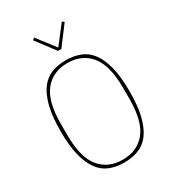

<svg xmlns="http://www.w3.org/2000/svg" viewBox="-221 -1045 1056 1175"><g transform="rotate(-30 307.0 -457.5)"><path d="M307 12Q251 12 206 -5.5Q161 -23 129.5 -65Q98 -107 80.5 -176Q63 -245 63 -349Q63 -452 80.5 -521.5Q98 -591 129.5 -633Q161 -675 206 -692.5Q251 -710 307 -710Q362 -710 407.5 -692.5Q453 -675 484.5 -633Q516 -591 533.5 -521.5Q551 -452 551 -349Q551 -245 533.5 -176Q516 -107 484.5 -65Q453 -23 407.5 -5.5Q362 12 307 12ZM307 -8Q410 -8 468.5 -80Q527 -152 527 -310V-388Q527 -546 468.5 -618Q410 -690 307 -690Q204 -690 145.5 -618Q87 -546 87 -388V-310Q87 -152 145.5 -80Q204 -8 307 -8ZM295 -783 195 -916 209 -927 307 -800 405 -927 419 -916 319 -783Z"/></g></svg>

Font: IBM Plex Sans Condensed Thin
Style: Regular
Weight: 100
Width: 3
Designer: Mike Abbink, Paul van der Laan, Pieter van Rosmalen
Foundry: Bold Monday
Version: Version 1.3